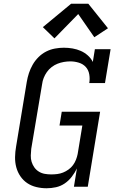

<svg xmlns="http://www.w3.org/2000/svg" viewBox="-20 -998 640 1026"><path d="M229 8Q201 8 174 1.5Q147 -5 125.5 -19.5Q104 -34 89 -56Q74 -78 67 -104Q60 -130 60.5 -158.5Q61 -187 66 -215L123 -560Q127 -584 134.5 -607Q142 -630 154.5 -652Q167 -674 185.5 -692.5Q204 -711 226.5 -722.5Q249 -734 273.5 -738.5Q298 -743 321 -743Q345 -743 368 -739Q391 -735 411.5 -726Q432 -717 449 -702Q466 -687 476 -667L487 -735H571L541 -554H457Q461 -577 457 -600.5Q453 -624 438.5 -640Q424 -656 401.5 -663Q379 -670 356 -670Q339 -670 321.5 -667Q304 -664 287.5 -657.5Q271 -651 256 -639.5Q241 -628 230.5 -613Q220 -598 213.5 -581.5Q207 -565 205 -548L147 -203Q145 -185 144.5 -167Q144 -149 149 -133Q154 -117 163.5 -103.5Q173 -90 187.5 -81Q202 -72 219 -69Q236 -66 254 -66Q270 -66 286 -68Q302 -70 317 -76Q332 -82 346 -92Q360 -102 370 -115.5Q380 -129 386 -144.5Q392 -160 395 -175L420 -327H298L310 -401H515L449 0H375L391 -98Q380 -75 363.5 -53.5Q347 -32 325.5 -17.5Q304 -3 279 2.5Q254 8 229 8ZM271 -793 209 -853 360 -978H452L557 -847L484 -799L398 -923Z"/></svg>

Font: Iosevka Slab Extended Oblique
Style: Regular
Weight: 400
Width: 7
Italic angle: -9°
Monospace: yes
Designer: Belleve Invis
Foundry: Belleve Invis
Version: Version 11.1.0; ttfautohint (v1.8.3)